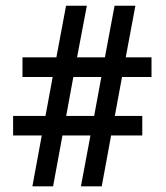

<svg xmlns="http://www.w3.org/2000/svg" viewBox="-20 -660 589 680"><path d="M26.4 -180.2V-249.5H141.1L166.5 -387.2H59.6V-457H179.7L213.9 -639.6H287.6L252.9 -457H351.6L385.7 -639.6H459.5L425.3 -457H516.6V-387.2H412.1L386.7 -249.5H483.9V-180.2H373.5L340.3 0H266.6L300.3 -180.2H201.2L168 0H94.7L127.9 -180.2ZM239.7 -387.2 214.4 -249.5H313.5L338.9 -387.2Z"/></svg>

Font: Yantramanav Medium
Style: Regular
Weight: 500
Version: Version 1.001;PS 1.0;hotconv 1.0.72;makeotf.lib2.5.5900; ttf